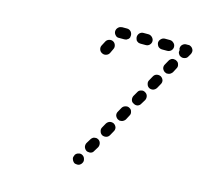

<svg xmlns="http://www.w3.org/2000/svg" viewBox="-89 -656 806 775"><g transform="rotate(15 314.0 -268.5)"><path d="M275 6Q276 10 279 14Q281 17 285 20Q289 22 293 22Q298 23 302 22Q307 21 310 18Q314 15 316 11Q321 3 318 -6Q316 -15 308 -20Q300 -25 291 -22Q282 -20 277 -12V-11Q275 -7 274 -3Q273 2 275 6ZM320 -40Q323 -38 328 -38Q332 -37 337 -38Q341 -39 345 -42Q348 -45 350 -49L361 -67Q365 -75 363 -84Q361 -93 353 -98Q349 -100 344 -101Q340 -101 335 -100Q331 -99 328 -96Q324 -93 322 -89L311 -71Q307 -63 309 -54Q312 -45 320 -40ZM364 -118Q372 -114 381 -116Q390 -118 395 -127L405 -145Q410 -153 408 -162Q405 -171 397 -176Q389 -180 380 -178Q371 -175 366 -167L356 -149Q351 -141 354 -132Q356 -123 364 -118ZM409 -196Q413 -194 417 -193Q422 -193 426 -194Q430 -195 434 -198Q437 -200 440 -204L450 -223Q455 -231 452 -240Q450 -249 442 -253Q434 -258 425 -255Q416 -253 411 -245L401 -227Q396 -219 398 -210Q401 -201 409 -196ZM454 -274Q462 -269 471 -271Q480 -274 484 -282L495 -300Q499 -308 497 -317Q495 -326 486 -331Q478 -336 469 -333Q460 -331 456 -323L445 -304Q441 -296 443 -287Q445 -278 454 -274ZM498 -351Q506 -347 515 -349Q524 -352 529 -360L539 -378Q544 -386 542 -395Q539 -404 531 -409Q523 -413 514 -411Q505 -409 500 -400L490 -382Q485 -374 488 -365Q490 -356 498 -351ZM543 -429Q547 -427 551 -426Q556 -426 560 -427Q564 -428 568 -431Q571 -434 574 -437L584 -456Q589 -464 586 -473Q584 -482 576 -486Q572 -489 567 -489Q563 -490 559 -489Q554 -488 551 -485Q547 -482 545 -478L535 -460Q530 -452 532 -443Q535 -434 543 -429ZM308 -496Q300 -500 291 -497Q282 -494 278 -486L268 -467Q264 -459 267 -450Q270 -441 279 -437Q287 -433 296 -436Q305 -439 309 -447L318 -466Q322 -474 319 -483Q316 -492 308 -496ZM575 -537Q575 -547 581 -553Q588 -560 597 -560H605Q609 -561 613 -559Q618 -557 621 -554Q624 -551 626 -547Q628 -543 628 -539Q628 -535 627 -532Q626 -529 625 -527L618 -515Q614 -507 605 -505Q596 -502 587 -507Q581 -510 578 -517Q575 -523 577 -530Q576 -532 576 -534Q575 -535 575 -537ZM366 -521Q369 -524 371 -528Q372 -533 372 -537Q372 -546 366 -553Q359 -560 350 -560H329Q324 -559 320 -558Q316 -556 313 -553Q310 -550 308 -546Q306 -541 306 -537Q306 -528 313 -521Q319 -514 329 -515H350Q354 -515 358 -516Q362 -518 366 -521ZM462 -537Q462 -542 460 -546Q458 -550 455 -553Q452 -556 448 -558Q444 -560 439 -560H418Q409 -560 402 -553Q396 -546 396 -537Q396 -533 398 -528Q399 -524 402 -521Q406 -518 410 -516Q414 -515 418 -515H439Q449 -515 455 -521Q462 -528 462 -537ZM552 -537Q552 -547 545 -553Q538 -560 529 -560H508Q499 -560 492 -553Q485 -546 485 -537Q486 -528 492 -521Q499 -515 508 -515H529Q538 -515 545 -521Q552 -528 552 -537Z"/></g></svg>

Font: FRB American Cursive Guidelines Arrows Dashed Extrabold
Style: Bold Italic
Weight: 800
Italic angle: -25°
Version: Version 2.0;Modular Font Editor K font №1